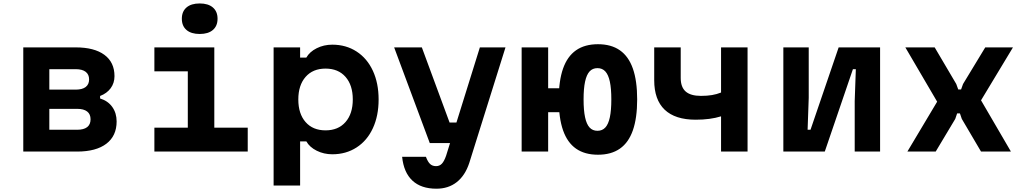

<svg xmlns="http://www.w3.org/2000/svg" viewBox="-20 -892 6040 1130"><path d="M117 -613.1H425.4Q534.9 -613.1 594.4 -569.3Q653.8 -525.5 653.8 -443.8Q653.8 -403.2 631.4 -372.8Q609.1 -342.5 569.1 -327.2V-312.5Q615.4 -298.2 640.9 -262.4Q666.4 -226.5 666.4 -177.2Q666.4 -92.3 606 -46.1Q545.6 0 434.1 0H117ZM513 -189.8Q513 -220.3 492.9 -235.8Q472.9 -251.4 434.1 -251.4H270.3V-128.3H434.1Q472.9 -128.3 492.9 -143.8Q513 -159.4 513 -189.8ZM504.4 -424.7Q504.4 -453.7 484.3 -469.3Q464.2 -484.9 425.4 -484.9H270.3V-364.5H425.4Q464.2 -364.5 484.3 -380Q504.4 -395.6 504.4 -424.7Z M1241.3 -613.1V-140.8H1438V0H888.6V-140.8H1085.3V-472.3H888.6V-613.1ZM1050.2 -781.8Q1050.2 -824.4 1077.6 -848Q1105.1 -871.7 1155.3 -871.7Q1205.5 -871.7 1232.9 -848Q1260.4 -824.4 1260.4 -781.8Q1260.4 -739.2 1232.9 -715.6Q1205.5 -692 1155.3 -692Q1105.1 -692 1077.6 -715.6Q1050.2 -739.2 1050.2 -781.8Z M1590.3 -613.1H1746.3V-553.1H1782.9Q1802.1 -587.1 1843.9 -608.1Q1885.7 -629.1 1935.7 -629.1Q2016.5 -629.1 2078.6 -588.8Q2140.7 -548.5 2174.5 -475.5Q2208.3 -402.5 2208.3 -306.5Q2208.3 -210.4 2174.5 -137.4Q2140.7 -64.3 2078.6 -24.2Q2016.5 16 1935.7 16Q1885.9 16 1843.9 -5Q1801.9 -26 1782.9 -60H1746.3V200H1590.3ZM2056.3 -306.7Q2056.3 -390.8 2013.5 -439.6Q1970.8 -488.3 1896 -488.3Q1821.2 -488.3 1778.5 -439.4Q1735.7 -390.5 1735.7 -306.5Q1735.7 -222.4 1778.5 -173.6Q1821.2 -124.8 1896 -124.8Q1970.8 -124.8 2013.5 -173.7Q2056.3 -222.6 2056.3 -306.7Z M2462.7 -613.1 2625.9 -171H2718.6L2682.3 -50H2509.4L2299.7 -613.1ZM2548.4 218.6Q2458.5 218.6 2407.2 170.9Q2356 123.1 2346.7 31H2486.8Q2497.8 60.7 2511.4 73.2Q2524.9 85.8 2546.3 85.8Q2567 85.8 2580.6 71.4Q2594.1 57.1 2605.5 24.4L2804.2 -613.1H2955L2741.9 66.9Q2717.3 141.4 2668 180Q2618.8 218.6 2548.4 218.6Z M3268.5 -306.9Q3268.5 -416.2 3293.7 -488.1Q3318.9 -560.1 3370.1 -595.9Q3421.3 -631.8 3499.3 -631.8Q3577.3 -631.8 3628.4 -595.9Q3679.6 -560.1 3704.8 -488.1Q3730 -416.2 3730 -306.9Q3730 -197.7 3704.8 -125.3Q3679.6 -53 3628.4 -17.2Q3577.3 18.6 3499.3 18.6Q3421.3 18.6 3370.1 -17.2Q3318.9 -53 3293.7 -125.3Q3268.5 -197.7 3268.5 -306.9ZM3050.1 -613.1H3206.1V-372.6H3301.6V-231.8H3206.1V0H3050.1ZM3577.9 -306.9Q3577.9 -371 3569.2 -411.6Q3560.5 -452.2 3542.6 -471.6Q3524.8 -491 3496.3 -491Q3467.7 -491 3449.9 -471.6Q3432.1 -452.2 3423.4 -411.6Q3414.6 -371 3414.6 -306.9Q3414.6 -242.5 3423.4 -201.7Q3432.1 -160.9 3449.9 -141.6Q3467.7 -122.2 3496.3 -122.2Q3524.8 -122.2 3542.6 -141.6Q3560.5 -160.9 3569.2 -201.7Q3577.9 -242.5 3577.9 -306.9Z M4074.3 -187.5Q3953.6 -187.5 3891.9 -246.3Q3830.3 -305.1 3830.3 -420V-613.1H3986.3V-433.1Q3986.3 -379.1 4015.5 -353.4Q4044.8 -327.7 4105.3 -327.7Q4142.1 -327.7 4170.3 -332.5Q4198.6 -337.3 4223.7 -347.4V-613.1H4379.7V0H4223.7V-207.3Q4160.7 -187.5 4074.3 -187.5Z M4590.3 -613.1H4739.7V-316.2L4733.1 -128.5H4750.3L4915.8 -613.1H5159.7V0H5010.3V-296.9L5016.9 -484.7H4999.7L4834.2 0H4590.3Z M5495.5 -293.5 5308.3 -613.1H5481L5608 -397.6L5619.7 -365.3H5636.3L5647.9 -397.6L5778.6 -613.1H5941.7L5753.8 -301.6L5929.7 0H5753.7L5640.6 -192.2L5629.6 -224.5H5613.1L5602.1 -192.2L5487 0H5320.3Z"/></svg>

Font: Martian Mono sWd Rg
Style: Regular
Weight: 400
Width: 6
Monospace: yes
Designer: Roman Shamin
Foundry: Evil Martians
Version: Version 1.000